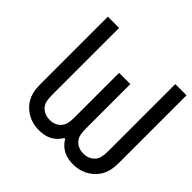

<svg xmlns="http://www.w3.org/2000/svg" viewBox="-170 -832 1007 1007"><g transform="rotate(45 333.5 -328.5)"><path d="M371.7 -54.7Q332.7 10.4 250 10.4Q189.5 10.4 145.5 -22.8Q101.6 -56 89.2 -108.7Q83.3 -132.8 83.3 -171.9V-666.7H166.7V-171.9Q166.7 -142.6 170.6 -125.7Q176.4 -99.6 197.9 -83.7Q219.4 -67.7 250 -67.7Q280.6 -67.7 302.1 -83.7Q323.6 -99.6 329.4 -125.7Q333.3 -142.6 333.3 -171.9V-500H416.7V-171.9Q416.7 -142.6 420.6 -125.7Q426.4 -99.6 447.9 -83.7Q469.4 -67.7 500 -67.7Q530.6 -67.7 552.1 -83.7Q573.6 -99.6 579.4 -125.7Q583.3 -142.6 583.3 -171.9V-666.7H666.7V-171.9Q666.7 -132.8 660.8 -108.7Q648.4 -56 604.5 -22.8Q560.5 10.4 500 10.4Q417.3 10.4 378.3 -54.7Z"/></g></svg>

Font: Monoid
Style: Regular
Weight: 400
Width: 4
Monospace: yes
Designer: Andreas Larsen (@larsenwork)
Version: Version 0.61